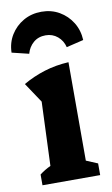

<svg xmlns="http://www.w3.org/2000/svg" viewBox="-93 -781 482 826"><g transform="rotate(-10 148.5 -368.0)"><path d="M24 0V-47Q46 -64 72 -76L83 -355L25 -442Q70 -468 120 -483.5Q170 -499 226 -502V-72L276 -51V0ZM149 -736Q192 -736 226.5 -716Q261 -696 282 -662Q303 -628 305 -585L230 -567Q223 -596 201 -614.5Q179 -633 149 -633Q117 -633 95.5 -614.5Q74 -596 66 -567L-8 -585Q-7 -628 14 -662Q35 -696 70 -716Q105 -736 149 -736Z"/></g></svg>

Font: Piazzolla
Style: Bold
Weight: 700
Designer: Juan Pablo del Peral
Foundry: Huerta Tipografica
Version: Version 1.330